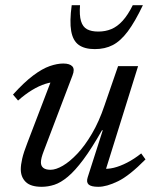

<svg xmlns="http://www.w3.org/2000/svg" viewBox="-20 -709 590 739"><path d="M317.5 -26.5 375.5 -207.5H372.5Q333 -138 300.8 -94.8Q268.5 -51.5 241.2 -28.8Q214 -6 189.5 2Q165 10 140.5 10Q98 10 79 -8.8Q60 -27.5 60 -57.5Q60 -74.5 65.5 -98.5Q71 -122.5 85.5 -159.5L184 -417L197.5 -393Q179 -394 154.5 -386.2Q130 -378.5 103.2 -362.2Q76.5 -346 49.5 -322L30 -345Q73 -392.5 107.8 -418.5Q142.5 -444.5 171.2 -454.5Q200 -464.5 223.5 -464.5Q248.5 -464.5 258.5 -453.5Q268.5 -442.5 259 -418.5L148 -126.5Q143 -113.5 140.2 -102.8Q137.5 -92 137.5 -84Q137.5 -70 146.8 -62.8Q156 -55.5 174.5 -55.5Q195 -55.5 222 -71.2Q249 -87 278 -117.8Q307 -148.5 334.2 -195Q361.5 -241.5 382 -302.5L434.5 -454.5H511.5L382 -39.5L375 -60Q394 -57.5 418 -63.2Q442 -69 469.2 -83Q496.5 -97 523.5 -118.5L540 -95.5Q478.5 -33 434.5 -11.5Q390.5 10 358.5 10Q330.5 10 321 1Q311.5 -8 317.5 -26.5ZM358.5 -587.5Q385.5 -587.5 408.5 -597Q431.5 -606.5 452 -629Q472.5 -651.5 491 -689H530Q499.5 -625 471.8 -588Q444 -551 414 -535.5Q384 -520 345 -520Q305.5 -520 283 -536.2Q260.5 -552.5 254 -589.5Q247.5 -626.5 256 -689H288Q285 -650 291.8 -627.8Q298.5 -605.5 315 -596.5Q331.5 -587.5 358.5 -587.5Z"/></svg>

Font: Newsreader 14pt
Style: Italic
Weight: 400
Italic angle: -17°
Designer: Hugues Gentile
Foundry: Production Type
Version: Version 1.003